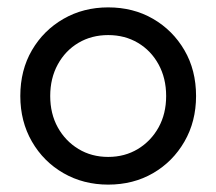

<svg xmlns="http://www.w3.org/2000/svg" viewBox="-20 -490 586 520"><path d="M35 -230Q35 -300 66.5 -354Q98 -408 152 -439Q206 -470 273 -470Q341 -470 394.5 -439Q448 -408 479.5 -354Q511 -300 511 -230Q511 -161 479.5 -106.5Q448 -52 394.5 -21Q341 10 273 10Q206 10 152 -21Q98 -52 66.5 -106.5Q35 -161 35 -230ZM116 -230Q116 -182 136.5 -145Q157 -108 192.5 -86.5Q228 -65 273 -65Q318 -65 353.5 -86.5Q389 -108 409.5 -145Q430 -182 430 -230Q430 -278 409.5 -315.5Q389 -353 353.5 -374Q318 -395 273 -395Q228 -395 192.5 -374Q157 -353 136.5 -315.5Q116 -278 116 -230Z"/></svg>

Font: Von Book
Style: Regular
Weight: 400
Version: Version 4.000; ttfautohint (v1.8.4.7-5d5b)